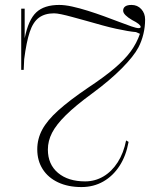

<svg xmlns="http://www.w3.org/2000/svg" viewBox="-20 -743 628 778"><path d="M310 15Q256 15 215.5 -4Q175 -23 153 -57.5Q131 -92 131 -138Q131 -180 151 -217.5Q171 -255 216 -295.5Q261 -336 336 -387Q401 -430 443 -465.5Q485 -501 509.5 -534.5Q534 -568 547 -606L531 -613Q517 -614 496.5 -617.5Q476 -621 450.5 -626.5Q425 -632 396 -640Q361 -650 330 -658.5Q299 -667 273.5 -674Q248 -681 229 -685Q210 -689 199 -689Q162 -689 138 -671.5Q114 -654 100.5 -613.5Q87 -573 78 -503L76 -460H66V-708H80V-588Q95 -663 127 -693Q159 -723 220 -723Q243 -723 272.5 -716.5Q302 -710 335.5 -699.5Q369 -689 402 -677Q435 -665 463.5 -654Q492 -643 512.5 -636Q533 -629 541 -629Q550 -629 550 -634Q550 -639 541.5 -646Q533 -653 515 -662Q498 -672 488.5 -681.5Q479 -691 479 -700Q479 -711 487.5 -717Q496 -723 513 -723Q537 -723 552.5 -706Q568 -689 568 -664Q568 -634 561 -605Q554 -576 541 -551Q522 -515 473.5 -466Q425 -417 353 -364Q286 -315 247 -276.5Q208 -238 191 -205Q174 -172 174 -137Q174 -77 215 -42.5Q256 -8 325 -8Q365 -8 399 -28Q433 -48 457 -85.5Q481 -123 491 -174L501 -168Q491 -112 464.5 -71Q438 -30 398.5 -7.5Q359 15 310 15Z"/></svg>

Font: Kalnia ExtraLight
Style: Regular
Weight: 250
Designer: Frida Medrano
Foundry: Frida Medrano
Version: Version 1.105